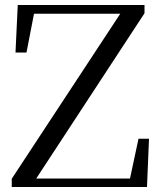

<svg xmlns="http://www.w3.org/2000/svg" viewBox="-20 -748 645 768"><path d="M27 0H568L576 -193H534L500 -34H125L558 -695V-728H51L42 -538H86L116 -693H461L27 -33Z"/></svg>

Font: Source Han Serif KR
Style: Regular
Weight: 400
Designer: Ryoko NISHIZUKA 西塚涼子 (kana & ideographs); Frank Grießhammer (Latin, Greek & Cyrillic); Wenlong ZHANG 张文龙 (bopomofo); San
Foundry: Adobe
Version: Version 2.001;hotconv 1.1.0;makeotfexe 2.6.0